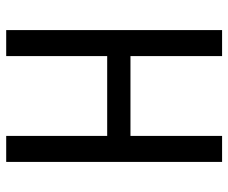

<svg xmlns="http://www.w3.org/2000/svg" viewBox="-80 -674 754 635"><g transform="rotate(90 297.5 -357.0)"><path d="M516 0V-714H430V-411H166V-714H80V0H166V-334H430V0Z"/></g></svg>

Font: Noto Sans Gurmukhi UI Condensed
Style: Regular
Weight: 400
Width: 3
Designer: Jelle Bosma - Monotype Design Team
Foundry: Monotype Imaging Inc.
Version: Version 2.004